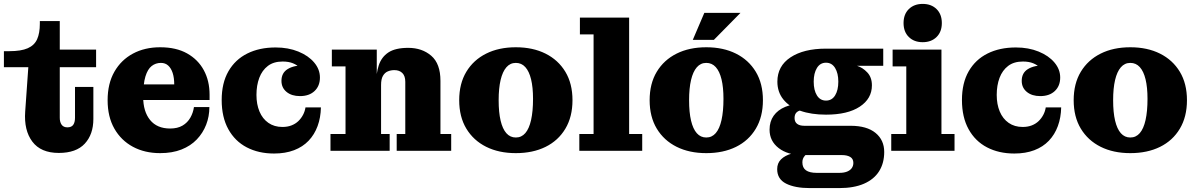

<svg xmlns="http://www.w3.org/2000/svg" viewBox="-23 -772 6121 983"><path d="M278 11Q186 11 142.5 -47Q99 -105 106 -201L122 -428H-3V-510H25Q85 -510 119 -525Q153 -540 167 -571Q181 -602 181 -651V-664H283V-169Q283 -147 292.5 -133.5Q302 -120 322 -120Q343 -120 352 -133Q361 -146 361 -169V-327H455V-163Q455 -84 411 -36.5Q367 11 278 11ZM283 -428V-518H469V-428Z M797 12Q718 12 657.5 -20.5Q597 -53 562.5 -113.5Q528 -174 528 -259Q528 -344 562.5 -404.5Q597 -465 657.5 -497.5Q718 -530 797 -530L801 -450Q774 -450 753.5 -434Q733 -418 721.5 -380.5Q710 -343 710 -276Q710 -201 745.5 -157.5Q781 -114 848 -114Q886 -114 911.5 -129Q937 -144 951.5 -169.5Q966 -195 970 -224H1049Q1049 -176 1032.5 -133.5Q1016 -91 984.5 -58Q953 -25 906 -6.5Q859 12 797 12ZM618 -260V-340H869L1050 -287V-260ZM869 -340Q869 -374 861 -398.5Q853 -423 838 -436.5Q823 -450 801 -450L797 -530Q879 -530 935 -498.5Q991 -467 1020.5 -412.5Q1050 -358 1050 -287Z M1380 14Q1301 14 1240.5 -17.5Q1180 -49 1146 -110.5Q1112 -172 1112 -260Q1112 -347 1146.5 -407Q1181 -467 1243 -498Q1305 -529 1388 -529L1424 -457Q1378 -457 1348.5 -434.5Q1319 -412 1304.5 -373.5Q1290 -335 1290 -286Q1290 -238 1305.5 -201Q1321 -164 1351 -143Q1381 -122 1423 -122Q1449 -122 1469.5 -130Q1490 -138 1504.5 -152Q1519 -166 1528.5 -184Q1538 -202 1541 -222H1620Q1619 -170 1603 -126.5Q1587 -83 1557 -51.5Q1527 -20 1482.5 -3Q1438 14 1380 14ZM1513 -280Q1470 -280 1444 -301.5Q1418 -323 1418 -358Q1418 -399 1450 -418.5Q1482 -438 1537 -438L1538 -387Q1529 -407 1514 -423Q1499 -439 1477 -448Q1455 -457 1424 -457L1388 -529Q1453 -529 1504.5 -508Q1556 -487 1585.5 -452Q1615 -417 1615 -375Q1615 -332 1587.5 -306Q1560 -280 1513 -280Z M2008 0V-86H2052V-353Q2052 -383 2037 -398Q2022 -413 1996 -413Q1978 -413 1962.5 -406.5Q1947 -400 1937.5 -383.5Q1928 -367 1928 -337L1902 -336Q1902 -394 1916 -437Q1930 -480 1965.5 -503.5Q2001 -527 2067 -527Q2138 -527 2185 -486.5Q2232 -446 2232 -358V-86H2287V0ZM1669 0V-86H1746V-432H1676V-518H1906V-359L1928 -363V-86H1972V0Z M2618 12Q2531 12 2466 -20.5Q2401 -53 2364.5 -113.5Q2328 -174 2328 -259Q2328 -344 2364.5 -404.5Q2401 -465 2466 -497.5Q2531 -530 2618 -530Q2705 -530 2770 -497.5Q2835 -465 2871.5 -404.5Q2908 -344 2908 -259Q2908 -174 2871.5 -113Q2835 -52 2770 -20Q2705 12 2618 12ZM2618 -68Q2647 -68 2666.5 -90.5Q2686 -113 2696 -157.5Q2706 -202 2706 -266Q2706 -325 2696 -366Q2686 -407 2666.5 -428.5Q2647 -450 2618 -450Q2589 -450 2569.5 -427.5Q2550 -405 2540 -362.5Q2530 -320 2530 -259Q2530 -197 2540 -154.5Q2550 -112 2569.5 -90Q2589 -68 2618 -68Z M2943 0V-86H3016V-596H2946V-682H3198V-86H3265V0Z M3593 12Q3506 12 3441 -20.5Q3376 -53 3339.5 -113.5Q3303 -174 3303 -259Q3303 -344 3339.5 -404.5Q3376 -465 3441 -497.5Q3506 -530 3593 -530Q3680 -530 3745 -497.5Q3810 -465 3846.5 -404.5Q3883 -344 3883 -259Q3883 -174 3846.5 -113Q3810 -52 3745 -20Q3680 12 3593 12ZM3593 -68Q3622 -68 3641.5 -90.5Q3661 -113 3671 -157.5Q3681 -202 3681 -266Q3681 -325 3671 -366Q3661 -407 3641.5 -428.5Q3622 -450 3593 -450Q3564 -450 3544.5 -427.5Q3525 -405 3515 -362.5Q3505 -320 3505 -259Q3505 -197 3515 -154.5Q3525 -112 3544.5 -90Q3564 -68 3593 -68ZM3524 -568 3583 -706H3768L3632 -568Z M4124 191Q4047 191 4001.5 168Q3956 145 3956 94Q3956 63 3976 43.5Q3996 24 4030 14.5Q4064 5 4105 5L4112 12Q4104 18 4097.5 25.5Q4091 33 4088 41Q4085 49 4085 59Q4085 87 4103.5 100Q4122 113 4158 113H4274Q4298 113 4314 106.5Q4330 100 4338 88.5Q4346 77 4346 62Q4346 41 4330 31.5Q4314 22 4288 22H4086Q4010 22 3963.5 -14Q3917 -50 3917 -108Q3917 -150 3938 -179.5Q3959 -209 3997.5 -225Q4036 -241 4086 -240L4095 -209Q4071 -209 4058 -199Q4045 -189 4045 -168Q4045 -148 4058 -138Q4071 -128 4095 -128H4332Q4415 -128 4459.5 -91.5Q4504 -55 4504 6Q4504 63 4478 104.5Q4452 146 4400.5 168.5Q4349 191 4273 191ZM4206 -185Q4130 -185 4074 -205Q4018 -225 3987.5 -263Q3957 -301 3957 -354Q3957 -434 4024.5 -478.5Q4092 -523 4206 -523L4365 -435Q4394 -426 4417.5 -401Q4441 -376 4441 -335Q4441 -267 4379 -226Q4317 -185 4206 -185ZM4206 -257Q4236 -257 4252.5 -283.5Q4269 -310 4269 -354Q4269 -397 4252.5 -424Q4236 -451 4206 -451Q4176 -451 4159.5 -424Q4143 -397 4143 -354Q4143 -310 4159.5 -283.5Q4176 -257 4206 -257ZM4365 -435 4206 -523H4499V-435Z M4540 0V-86H4617V-432H4547V-518H4797V-86H4864V0ZM4701 -556Q4657 -556 4630 -582.5Q4603 -609 4603 -654Q4603 -699 4630 -725.5Q4657 -752 4701 -752Q4745 -752 4772 -725.5Q4799 -699 4799 -654Q4799 -609 4772 -582.5Q4745 -556 4701 -556Z M5170 14Q5091 14 5030.5 -17.5Q4970 -49 4936 -110.5Q4902 -172 4902 -260Q4902 -347 4936.5 -407Q4971 -467 5033 -498Q5095 -529 5178 -529L5214 -457Q5168 -457 5138.5 -434.5Q5109 -412 5094.5 -373.5Q5080 -335 5080 -286Q5080 -238 5095.5 -201Q5111 -164 5141 -143Q5171 -122 5213 -122Q5239 -122 5259.5 -130Q5280 -138 5294.5 -152Q5309 -166 5318.5 -184Q5328 -202 5331 -222H5410Q5409 -170 5393 -126.5Q5377 -83 5347 -51.5Q5317 -20 5272.5 -3Q5228 14 5170 14ZM5303 -280Q5260 -280 5234 -301.5Q5208 -323 5208 -358Q5208 -399 5240 -418.5Q5272 -438 5327 -438L5328 -387Q5319 -407 5304 -423Q5289 -439 5267 -448Q5245 -457 5214 -457L5178 -529Q5243 -529 5294.5 -508Q5346 -487 5375.5 -452Q5405 -417 5405 -375Q5405 -332 5377.5 -306Q5350 -280 5303 -280Z M5764 12Q5677 12 5612 -20.5Q5547 -53 5510.5 -113.5Q5474 -174 5474 -259Q5474 -344 5510.5 -404.5Q5547 -465 5612 -497.5Q5677 -530 5764 -530Q5851 -530 5916 -497.5Q5981 -465 6017.5 -404.5Q6054 -344 6054 -259Q6054 -174 6017.5 -113Q5981 -52 5916 -20Q5851 12 5764 12ZM5764 -68Q5793 -68 5812.5 -90.5Q5832 -113 5842 -157.5Q5852 -202 5852 -266Q5852 -325 5842 -366Q5832 -407 5812.5 -428.5Q5793 -450 5764 -450Q5735 -450 5715.5 -427.5Q5696 -405 5686 -362.5Q5676 -320 5676 -259Q5676 -197 5686 -154.5Q5696 -112 5715.5 -90Q5735 -68 5764 -68Z"/></svg>

Font: Montagu Slab 144pt
Style: Bold
Weight: 700
Designer: Florian Karsten
Foundry: Florian Karsten
Version: Version 1.000